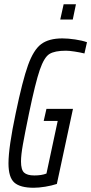

<svg xmlns="http://www.w3.org/2000/svg" viewBox="-20 -877 430 905"><path d="M20 -107Q20 -182 54 -343Q86 -497 112 -569.5Q138 -642 174 -669Q210 -696 274 -696Q301 -696 334.5 -691Q368 -686 390 -678L378 -625Q358 -630 332 -634Q306 -638 291 -638Q238 -638 213 -622.5Q188 -607 167.5 -547.5Q147 -488 117 -344Q97 -247 88 -196.5Q79 -146 79 -116Q79 -77 93.5 -63.5Q108 -50 142 -50Q176 -50 199 -59L252 -307H186L199 -364H324L248 -10Q224 -2 193.5 3Q163 8 139 8Q75 8 47.5 -16.5Q20 -41 20 -107ZM264 -785 280 -857H338L323 -785Z"/></svg>

Font: Saira Ultra Condensed
Style: Italic
Weight: 400
Width: 1
Italic angle: -12°
Designer: Hector Gatti with collaboration of the Omnibus-Type team
Foundry: Omnibus-Type
Version: Version 1.001; ttfautohint (v1.8)